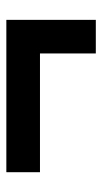

<svg xmlns="http://www.w3.org/2000/svg" viewBox="123 -569 325 611"><g transform="rotate(-90 285.5 -263.5)"><path d="M527.8 -405.8H43V-298.8H420.9V-121.1H527.8Z"/></g></svg>

Font: Samim
Style: Bold
Weight: 700
Foundry: DejaVu fonts team - Redesigned by Saber Rastikerdar
Version: Version 4.0.5